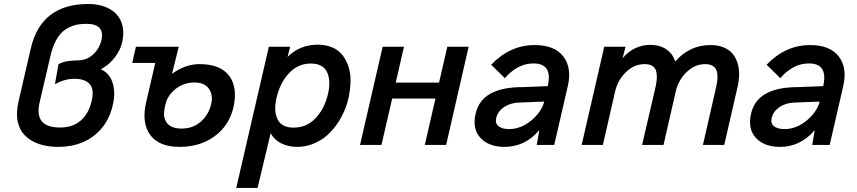

<svg xmlns="http://www.w3.org/2000/svg" viewBox="-20 -720 4260 954"><path d="M269.5 9.8Q216.8 9.8 175.3 -3.9Q133.8 -17.6 105.5 -45.4Q77.1 -73.2 68.1 -115.5Q59.1 -157.7 71.8 -214.8L132.8 -478.5Q183.6 -700.2 418.9 -700.2Q463.4 -700.2 498.8 -687.5Q534.2 -674.8 557.6 -650.4Q581.1 -626 589.1 -590.1Q597.2 -554.2 586.4 -507.3Q578.1 -471.2 550.5 -434.8Q522.9 -398.4 481 -375.5Q525.4 -356 540.3 -305.9Q555.2 -255.9 539.6 -195.3Q524.4 -128.4 484.1 -81.5Q443.8 -34.7 389.4 -12.5Q335 9.8 269.5 9.8ZM277.8 -86.4Q341.8 -86.4 381.8 -121.6Q421.9 -156.7 436 -220.7Q448.7 -274.9 426 -301.8Q403.3 -328.6 349.1 -328.6Q302.2 -328.6 252.9 -301.8L270.5 -400.9Q302.7 -419.9 366.7 -419.9Q411.1 -420.4 442.4 -449Q473.6 -477.5 483.9 -520Q502 -601.6 409.7 -601.6Q385.7 -601.6 366 -598.1Q346.2 -594.7 324.5 -584.5Q302.7 -574.2 286.1 -557.6Q269.5 -541 255.1 -512.7Q240.7 -484.4 231.9 -446.8L176.8 -211.4Q147.9 -86.4 277.8 -86.4Z M871.6 9.8Q769.5 9.8 726.1 -50Q682.6 -109.9 706.1 -211.9L751.5 -407.2H637.2L655.3 -487.8H868.2L834.5 -353Q899.9 -401.4 971.7 -401.4Q1075.7 -401.4 1118.9 -343Q1162.1 -284.7 1139.6 -185.5Q1118.7 -96.2 1046.6 -43.2Q974.6 9.8 871.6 9.8ZM882.8 -81.1Q938.5 -81.1 978 -115.7Q1017.6 -150.4 1029.8 -205.6Q1039.6 -248 1017.8 -279.1Q996.1 -310.1 946.8 -310.1Q893.1 -310.1 852.8 -278.3Q812.5 -246.6 801.8 -200.2L798.8 -186Q787.6 -137.7 809.1 -109.4Q830.6 -81.1 882.8 -81.1Z M1153.8 213.9 1315.9 -487.8H1421.9L1408.7 -437Q1469.2 -498 1559.6 -498Q1599.6 -498 1631.1 -484.4Q1662.6 -470.7 1681.6 -446.3Q1700.7 -421.9 1711.7 -388.4Q1722.7 -355 1721.7 -315.9Q1720.7 -276.9 1711.9 -233.9Q1700.7 -184.6 1677.2 -140.6Q1653.8 -96.7 1621.6 -63Q1589.4 -29.3 1546.6 -9.8Q1503.9 9.8 1456.5 9.8Q1411.6 9.8 1376.7 -8.1Q1341.8 -25.9 1324.7 -58.1L1259.8 213.9ZM1438.5 -85.9Q1503.9 -85.9 1548.3 -133.1Q1592.8 -180.2 1609.9 -253.9Q1625 -319.8 1604.7 -362.1Q1584.5 -404.3 1524.4 -404.3Q1460.4 -404.3 1415.8 -356.2Q1371.1 -308.1 1354 -233.9Q1338.9 -168.5 1359.1 -127.2Q1379.4 -85.9 1438.5 -85.9Z M1769 0 1881.3 -487.8H1987.3L1946.3 -309.6H2161.6L2202.6 -487.8H2308.6L2196.8 0H2090.8L2143.6 -230.5H1928.7L1875.5 0Z M2486.8 9.8Q2408.7 9.8 2367.2 -34.9Q2325.7 -79.6 2343.3 -155.3Q2373 -287.1 2575.7 -287.1L2701.7 -292Q2727.1 -404.8 2630.9 -404.8Q2586.9 -404.8 2550.3 -383.5Q2513.7 -362.3 2488.8 -331.5L2420.4 -398.4Q2514.2 -496.1 2636.7 -496.1Q2735.4 -496.1 2778.8 -439.7Q2822.3 -383.3 2801.3 -292.5L2733.9 0H2647L2659.7 -73.7Q2589.4 9.8 2486.8 9.8ZM2508.8 -78.6Q2567.9 -78.6 2619.1 -120.8Q2670.4 -163.1 2684.1 -215.3L2570.8 -210.9Q2521 -210.9 2487.1 -189.5Q2453.1 -168 2445.3 -132.3Q2439.5 -106.9 2457.3 -92.8Q2475.1 -78.6 2508.8 -78.6Z M2870.1 0 2982.4 -487.8H3087.9L3073.7 -430.7Q3101.6 -464.4 3137 -480.7Q3172.4 -497.1 3208.5 -497.1Q3258.3 -497.1 3290.5 -475.1Q3322.8 -453.1 3335 -414.6Q3406.7 -496.1 3509.8 -496.1Q3546.9 -496.1 3575.2 -484.6Q3603.5 -473.1 3619.9 -453.4Q3636.2 -433.6 3644.5 -407Q3652.8 -380.4 3652.6 -350.6Q3652.3 -320.8 3645 -289.1L3578.6 0H3472.7L3538.1 -286.1Q3543.9 -311.5 3544.9 -330.8Q3545.9 -350.1 3541.3 -366.7Q3536.6 -383.3 3522.2 -392.3Q3507.8 -401.4 3483.9 -401.4Q3432.1 -401.4 3391.4 -361.6Q3350.6 -321.8 3337.9 -266.6L3276.9 0H3170.4L3237.3 -288.1Q3242.7 -313.5 3243.7 -332.3Q3244.6 -351.1 3240 -367.4Q3235.4 -383.8 3221.2 -392.6Q3207 -401.4 3183.1 -401.4Q3130.9 -401.4 3090.1 -361.6Q3049.3 -321.8 3036.6 -266.6L2975.6 0Z M3855.5 9.8Q3777.3 9.8 3735.8 -34.9Q3694.3 -79.6 3711.9 -155.3Q3741.7 -287.1 3944.3 -287.1L4070.3 -292Q4095.7 -404.8 3999.5 -404.8Q3955.6 -404.8 3918.9 -383.5Q3882.3 -362.3 3857.4 -331.5L3789.1 -398.4Q3882.8 -496.1 4005.4 -496.1Q4104 -496.1 4147.5 -439.7Q4190.9 -383.3 4169.9 -292.5L4102.5 0H4015.6L4028.3 -73.7Q3958 9.8 3855.5 9.8ZM3877.4 -78.6Q3936.5 -78.6 3987.8 -120.8Q4039.1 -163.1 4052.7 -215.3L3939.5 -210.9Q3889.6 -210.9 3855.7 -189.5Q3821.8 -168 3814 -132.3Q3808.1 -106.9 3825.9 -92.8Q3843.8 -78.6 3877.4 -78.6Z"/></svg>

Font: HK Grotesk SemiBold Italic
Style: Regular
Weight: 600
Italic angle: -13°
Designer: Alfredo Marco Pradil and Stefan Peev
Foundry: Hanken Design Co.
Version: Version 1.000;PS 001.000;hotconv 1.0.88;makeotf.lib2.5.64775